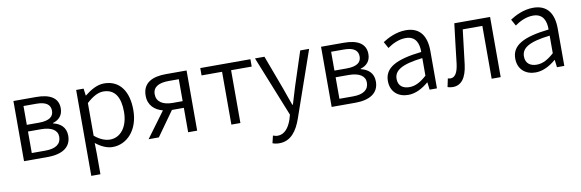

<svg xmlns="http://www.w3.org/2000/svg" viewBox="-54 -1007 5132 1697"><g transform="rotate(-10 2512.5 -159.0)"><path d="M94 0H307C432 0 518 -47 518 -154C518 -233 466 -270 405 -284V-288C460 -304 495 -342 495 -404C495 -501 417 -540 298 -540H94ZM174 -312V-481H289C378 -481 415 -450 415 -396C415 -344 377 -312 283 -312ZM174 -59V-252H290C387 -252 438 -217 438 -159C438 -95 391 -59 297 -59Z M657 231H739V45L737 -50C787 -10 839 13 889 13C1013 13 1124 -94 1124 -278C1124 -445 1050 -554 909 -554C845 -554 785 -517 735 -477H732L724 -540H657ZM877 -56C840 -56 790 -71 739 -115V-408C794 -458 843 -485 890 -485C998 -485 1040 -401 1040 -277C1040 -141 971 -56 877 -56Z M1477 -279C1388 -279 1334 -315 1334 -381C1334 -448 1388 -476 1477 -476H1567V-279ZM1212 0H1304L1460 -219H1461H1567V0H1648V-540H1462C1343 -540 1253 -500 1253 -383C1253 -296 1309 -248 1381 -229Z M1955 0H2036V-474H2221V-540H1771V-474H1955Z M2345 236C2450 236 2506 153 2542 51L2748 -540H2668L2567 -231C2552 -183 2536 -128 2521 -79H2516C2497 -129 2479 -184 2462 -231L2347 -540H2262L2480 3L2468 45C2444 115 2404 168 2342 168C2327 168 2311 163 2300 159L2284 225C2300 232 2321 236 2345 236Z M2855 0H3068C3193 0 3279 -47 3279 -154C3279 -233 3227 -270 3166 -284V-288C3221 -304 3256 -342 3256 -404C3256 -501 3178 -540 3059 -540H2855ZM2935 -312V-481H3050C3139 -481 3176 -450 3176 -396C3176 -344 3138 -312 3044 -312ZM2935 -59V-252H3051C3148 -252 3199 -217 3199 -159C3199 -95 3152 -59 3058 -59Z M3541 13C3609 13 3671 -22 3723 -66H3726L3734 0H3800V-335C3800 -465 3748 -554 3617 -554C3530 -554 3454 -514 3408 -484L3440 -426C3481 -455 3539 -486 3604 -486C3697 -486 3720 -414 3719 -341C3487 -315 3384 -257 3384 -139C3384 -41 3452 13 3541 13ZM3563 -53C3508 -53 3463 -79 3463 -144C3463 -218 3528 -264 3719 -286V-128C3664 -79 3617 -53 3563 -53Z M3941 13C4017 13 4063 -46 4078 -165C4091 -269 4103 -371 4115 -474H4291V0H4372V-540H4051C4036 -422 4023 -304 4009 -185C3999 -103 3973 -66 3934 -66C3924 -66 3917 -68 3910 -70L3894 5C3909 10 3921 13 3941 13Z M4684 13C4752 13 4814 -22 4866 -66H4869L4877 0H4943V-335C4943 -465 4891 -554 4760 -554C4673 -554 4597 -514 4551 -484L4583 -426C4624 -455 4682 -486 4747 -486C4840 -486 4863 -414 4862 -341C4630 -315 4527 -257 4527 -139C4527 -41 4595 13 4684 13ZM4706 -53C4651 -53 4606 -79 4606 -144C4606 -218 4671 -264 4862 -286V-128C4807 -79 4760 -53 4706 -53Z"/></g></svg>

Font: ChiuKong Gothic CL Normal
Style: Regular
Weight: 350
Designer: Ryoko NISHIZUKA 西塚涼子 (kana, bopomofo & ideographs); Paul D. Hunt (Latin, Greek & Cyrillic); Sandoll Communications 산돌커뮤니
Foundry: Adobe
Version: Version 1.300